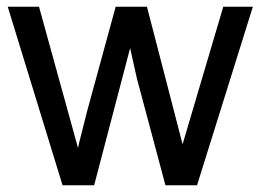

<svg xmlns="http://www.w3.org/2000/svg" viewBox="-20 -551 779 571"><path d="M166 0 3 -531H96L212 -111Q214 -122 221 -148.5Q228 -175 239 -220L324 -531H417L523 -122L644 -531H732L566 0H472L387 -318L367 -408L260 0Z"/></svg>

Font: MongolianScript
Style: Regular
Weight: 400
Designer: Bolorsoft LLC, NUM
Foundry: Bolorsoft LLC
Version: Version 3.2